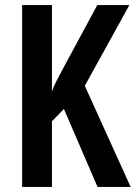

<svg xmlns="http://www.w3.org/2000/svg" viewBox="-20 -734 533 754"><path d="M493 0H363L231 -306L184 -258V0H67V-714H184V-374Q189 -391 201.5 -415.5Q214 -440 232 -473L362 -714H488L313 -397Z"/></svg>

Font: Noto Sans Thai ExtCond SemBd
Style: Regular
Weight: 600
Width: 2
Designer: Monotype Design Team
Foundry: Monotype Imaging Inc.
Version: Version 2.002; ttfautohint (v1.8.4.7-5d5b)